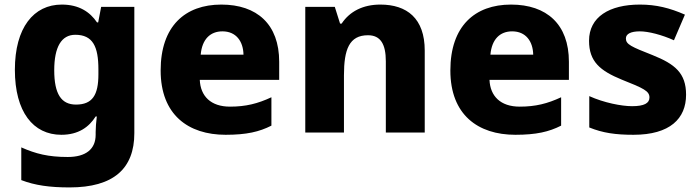

<svg xmlns="http://www.w3.org/2000/svg" viewBox="-20 -579 3059 839"><path d="M250 -559C127 -559 45 -458 45 -274C45 -90 125 10 248 10C323 10 369 -24 398 -70H403C400 -46 398 -19 398 -2V10C398 72 356 107 276 107C191 107 136 93 73 65V208C133 231 197 240 284 240C476 240 567 158 567 3V-549H422L409 -481H404C373 -527 325 -559 250 -559ZM309 -427C386 -427 410 -375 410 -276V-254C410 -164 384 -122 312 -122C248 -122 217 -168 217 -272C217 -373 248 -427 309 -427Z M947 -559C789 -559 682 -465 682 -271C682 -78 802 10 966 10C1057 10 1113 -3 1166 -30V-154C1106 -126 1054 -113 985 -113C901 -113 856 -159 853 -230H1200V-309C1200 -473 1103 -559 947 -559ZM952 -442C1012 -442 1043 -398 1044 -340H857C863 -408 899 -442 952 -442Z M1642 -559C1566 -559 1508 -529 1473 -476H1466L1443 -549H1314V0H1483V-250C1483 -363 1506 -425 1588 -425C1643 -425 1666 -386 1666 -311V0H1836V-358C1836 -499 1758 -559 1642 -559Z M2213 -559C2055 -559 1948 -465 1948 -271C1948 -78 2068 10 2232 10C2323 10 2379 -3 2432 -30V-154C2372 -126 2320 -113 2251 -113C2167 -113 2122 -159 2119 -230H2466V-309C2466 -473 2369 -559 2213 -559ZM2218 -442C2278 -442 2309 -398 2310 -340H2123C2129 -408 2165 -442 2218 -442Z M2978 -165C2978 -260 2929 -299 2832 -338C2738 -375 2715 -385 2715 -411C2715 -431 2737 -442 2776 -442C2813 -442 2872 -427 2925 -403L2973 -515C2907 -544 2848 -559 2776 -559C2643 -559 2554 -505 2554 -401C2554 -310 2602 -270 2697 -231C2793 -193 2818 -181 2818 -153C2818 -128 2795 -115 2742 -115C2696 -115 2619 -130 2555 -159V-22C2614 2 2670 10 2748 10C2908 10 2978 -61 2978 -165Z"/></svg>

Font: Noto Sans Myanmar UI ExtraBold
Style: Regular
Weight: 800
Designer: Monotype Design Team
Foundry: Monotype Imaging Inc.
Version: Version 2.103